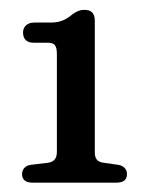

<svg xmlns="http://www.w3.org/2000/svg" viewBox="-20 -736 310 400"><path d="M223 -355.5C238 -355.5 244.5 -362 244.5 -373.5C244.5 -383 238 -390.5 227 -392.5L195.5 -397C182.5 -398.5 177.5 -406 177.5 -418.5V-693.5C177.5 -709 169.5 -715.5 155.5 -715.5C147.5 -715.5 140.5 -713 132 -707C118.5 -696 107 -689 85.5 -689H51C36.5 -689 28 -680 28 -668.5C28 -655 35 -647 50 -647H78.5C93 -647 98.5 -642.5 98.5 -623V-419C98.5 -406 92 -398.5 80.5 -397L43.5 -392.5C32.5 -391 26 -383 26 -373.5C26 -362 33 -355.5 47 -355.5Z"/></svg>

Font: dr Title
Style: Regular
Weight: 400
Version: Version 1.000;hotconv 1.0.109;makeotfexe 2.5.65596